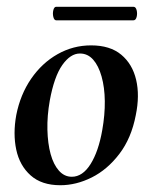

<svg xmlns="http://www.w3.org/2000/svg" viewBox="-20 -533 448 567"><path d="M158 14Q103 14 70.5 -15Q38 -44 28 -91Q18 -138 28 -193Q40 -254 72 -300.5Q104 -347 150 -373Q196 -399 249 -399Q305 -399 338 -371.5Q371 -344 382 -297.5Q393 -251 381 -193Q368 -125 332.5 -78.5Q297 -32 251 -9Q205 14 158 14ZM192 -11Q224 -11 247.5 -48.5Q271 -86 282 -149Q290 -194 289.5 -234.5Q289 -275 280 -307Q271 -339 255 -357Q239 -375 216 -375Q188 -375 164 -341Q140 -307 127 -236Q119 -191 120 -150Q121 -109 129.5 -78Q138 -47 154 -29Q170 -11 192 -11ZM146 -473Q140 -473 137.5 -483Q135 -493 137.5 -503Q140 -513 146 -513H374Q381 -513 383.5 -503Q386 -493 383.5 -483Q381 -473 374 -473Z"/></svg>

Font: Cormorant Infant Light
Style: Italic
Weight: 300
Italic angle: -10°
Designer: Christian Thalmann (Catharsis Fonts)
Foundry: Catharsis Fonts
Version: Version 4.001